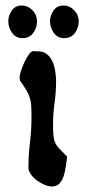

<svg xmlns="http://www.w3.org/2000/svg" viewBox="-20 -671 315 695"><path d="M101 -486Q107 -486 111 -485Q133 -487 147.5 -476.5Q162 -466 169.5 -449.5Q177 -433 180 -413Q183 -393 183 -377Q183 -338 177.5 -299Q172 -260 172 -220Q172 -194 173.5 -179.5Q175 -165 180 -154Q185 -143 195.5 -132Q206 -121 223 -104Q221 -89 218.5 -70.5Q216 -52 211 -35.5Q206 -19 196 -7.5Q186 4 168 4Q156 4 141.5 -2Q127 -8 114 -17.5Q101 -27 92 -39.5Q83 -52 83 -64Q83 -110 88.5 -155.5Q94 -201 94 -247Q94 -272 93 -288.5Q92 -305 87.5 -318.5Q83 -332 74.5 -346Q66 -360 52 -380L51 -391Q51 -398 56 -414Q61 -430 68.5 -446Q76 -462 84.5 -474Q93 -486 101 -486ZM209 -651Q232 -651 248.5 -634Q265 -617 265 -594Q265 -571 251.5 -552Q238 -533 212 -533Q188 -533 174.5 -552.5Q161 -572 161 -594Q161 -614 173.5 -632.5Q186 -651 209 -651ZM58 -651Q81 -651 97.5 -634Q114 -617 114 -594Q114 -571 100.5 -552Q87 -533 61 -533Q37 -533 23.5 -552.5Q10 -572 10 -594Q10 -614 22.5 -632.5Q35 -651 58 -651Z"/></svg>

Font: Reclame
Style: Regular
Weight: 400
Designer: Peter Wiegel
Foundry: Peter Wiegel
Version: Version 1.000